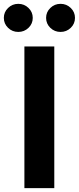

<svg xmlns="http://www.w3.org/2000/svg" viewBox="-62 -966 405 986"><path d="M216.8 -727.5V0H63.3V-727.5ZM248.9 -802Q218.2 -802 196.4 -823.1Q174.7 -844.3 174.7 -874.1Q174.7 -904 196.5 -925.1Q218.2 -946.3 249 -946.3Q279.7 -946.3 301.4 -925.1Q323.1 -904 323.1 -874.1Q323.1 -844.2 301.4 -823.1Q279.6 -802 248.9 -802ZM31.9 -802Q1.2 -802 -20.6 -823.1Q-42.3 -844.3 -42.3 -874.1Q-42.3 -904 -20.5 -925.1Q1.2 -946.3 32 -946.3Q62.7 -946.3 84.4 -925.1Q106.2 -904 106.2 -874.1Q106.2 -844.2 84.4 -823.1Q62.6 -802 31.9 -802Z"/></svg>

Font: GitLab Sans
Style: Regular
Weight: 400
Designer: Rasmus Andersson
Foundry: Modifications by GitLab B.V., manufactured by rsms
Version: Version 4.000;git-c8fb6b7